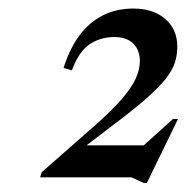

<svg xmlns="http://www.w3.org/2000/svg" viewBox="-20 -712 426 438"><path d="M271.5 -347.5 374.5 -440.5H386L315 -294.5H308L280 -307.5H71.5L75 -319L194 -423.5Q235 -459.5 257.8 -486Q280.5 -512.5 289.8 -533.2Q299 -554 299 -572.5Q299 -598 283.8 -612.8Q268.5 -627.5 241 -627.5Q209 -627.5 184.2 -610.8Q159.5 -594 144 -551.5L125 -557Q139 -601.5 161.5 -631.5Q184 -661.5 214.8 -677Q245.5 -692.5 284 -692.5Q329.5 -692.5 357 -668.8Q384.5 -645 384.5 -605.5Q384.5 -587 379 -569.5Q373.5 -552 358 -532.2Q342.5 -512.5 313.5 -487Q284.5 -461.5 237 -426L151.5 -360.5L157.5 -380.5H339.5Z"/></svg>

Font: Newsreader 36pt Medium
Style: Italic
Weight: 500
Italic angle: -17°
Designer: Hugues Gentile
Foundry: Production Type
Version: Version 1.003